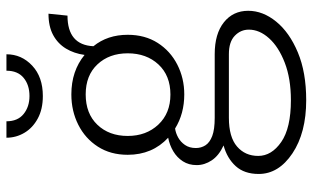

<svg xmlns="http://www.w3.org/2000/svg" viewBox="-207 -520 970 596"><g transform="rotate(-90 278.0 -222.0)"><path d="M265 243.5Q164 243.5 100 200.8Q36 158 36 96Q36 51.5 60.2 24.8Q84.5 -2 124.5 -13Q93 -27.5 78.2 -49.8Q63.5 -72 63.5 -96.5Q63.5 -121 75.2 -139.2Q87 -157.5 106.2 -169Q125.5 -180.5 148.5 -185Q95.5 -234 95.5 -310.5Q95.5 -364 120.8 -403.2Q146 -442.5 188.8 -464Q231.5 -485.5 283 -485.5Q355.5 -485.5 405.5 -444.5Q410 -477 425.2 -502.2Q440.5 -527.5 467.2 -542Q494 -556.5 533.5 -556.5L527.5 -497.5Q436.5 -497.5 432.5 -417Q468 -373.5 468 -310.5Q468 -257 442.8 -217.5Q417.5 -178 375.2 -156.5Q333 -135 283 -135Q223 -135 177 -163.5Q163 -161.5 149.2 -154Q135.5 -146.5 126 -132.8Q116.5 -119 116.5 -99Q116.5 -82.5 125 -69.2Q133.5 -56 153.8 -48.2Q174 -40.5 210.5 -40.5H408Q471 -40.5 506.8 -12Q542.5 16.5 542.5 63.5Q542.5 109 509 150.2Q475.5 191.5 413.5 217.5Q351.5 243.5 265 243.5ZM265 196Q332 196 381.2 177Q430.5 158 457.2 128.2Q484 98.5 484 65.5Q484 40 465 21.8Q446 3.5 408 3.5H210.5Q150.5 3.5 121.2 28.8Q92 54 92 94.5Q92 136 135.2 166Q178.5 196 265 196ZM282.5 -178Q341.5 -178 376 -215.2Q410.5 -252.5 410.5 -310.5Q410.5 -368 376.2 -404.5Q342 -441 283 -441Q223.5 -441 188.8 -404.8Q154 -368.5 154 -310.5Q154 -253 189.2 -215.5Q224.5 -178 282.5 -178ZM278 -574Q237 -574 208 -589.8Q179 -605.5 163.8 -631.2Q148.5 -657 148.5 -687H199.5Q199.5 -652 222 -633.8Q244.5 -615.5 278 -615.5Q312.5 -615.5 334.5 -633.8Q356.5 -652 356.5 -687H407.5Q407.5 -640 372.2 -607Q337 -574 278 -574Z"/></g></svg>

Font: Betina Sans Light
Style: Regular
Weight: 300
Designer: Jonathan Pinhorn (font) & Cristiano Sobral (main changes)
Version: Version 2.001;October 6, 2020;FontCreator 13.0.0.2681 64-bit